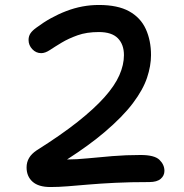

<svg xmlns="http://www.w3.org/2000/svg" viewBox="-20 -733 740 773"><path d="M183 20Q135 20 111 -1.5Q87 -23 87 -59Q87 -80 97 -97Q107 -114 128 -128Q225 -189 292 -242Q359 -295 400.5 -341.5Q442 -388 460.5 -430Q479 -472 479 -511Q479 -554 454.5 -579Q430 -604 378 -604Q329 -604 292.5 -591Q256 -578 228.5 -561.5Q201 -545 181.5 -532Q162 -519 146 -519Q125 -519 110 -535Q95 -551 95 -572Q95 -587 102.5 -598.5Q110 -610 127 -622Q183 -664 247 -688.5Q311 -713 378 -713Q454 -713 500 -687.5Q546 -662 567 -616Q588 -570 588 -511Q588 -468 572 -420Q556 -372 515 -317.5Q474 -263 401 -201Q340 -149 250 -91Q251 -91 252 -91Q288 -91 333 -95.5Q378 -100 432.5 -104.5Q487 -109 546 -109Q602 -109 622 -89.5Q642 -70 642 -45Q642 -26 627 -13Q612 0 581 0Q504 0 443.5 3Q383 6 336.5 10Q290 14 252.5 17Q215 20 183 20Z"/></svg>

Font: Shantell Sans Light Medium
Style: Regular
Weight: 500
Version: Version 1.008;[ac192a2d6]